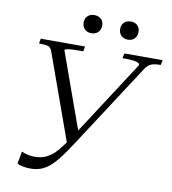

<svg xmlns="http://www.w3.org/2000/svg" viewBox="-96 -975 963 1072"><g transform="rotate(10 385.5 -439.0)"><path d="M369 -169Q335 -116 307.5 -80.5Q280 -45 255.5 -24.5Q231 -4 205.5 5Q180 14 148 14Q122 14 102 9.5Q82 5 73 -1L86 -71Q93 -68 104 -64Q115 -60 129 -57.5Q143 -55 159 -55Q185 -55 207 -61.5Q229 -68 250 -83Q271 -98 292.5 -124Q314 -150 340 -188L646 -660Q647 -668 637.5 -672.5Q628 -677 611 -679.5Q594 -682 572 -682H548L554 -710H771L765 -682H759Q736 -682 715 -675.5Q694 -669 677 -643ZM381 -224 330 -148 149 -652Q142 -672 126.5 -677Q111 -682 81 -682H75L80 -710H331L326 -682H307Q287 -682 267 -681Q247 -680 234.5 -677.5Q222 -675 221 -670ZM352 -789Q330 -789 315 -803Q300 -817 300 -841Q300 -865 315 -878.5Q330 -892 352 -892Q375 -892 390 -878.5Q405 -865 405 -841Q405 -817 390 -803Q375 -789 352 -789ZM559 -789Q537 -789 522 -803Q507 -817 507 -841Q507 -865 522 -878.5Q537 -892 559 -892Q582 -892 596.5 -878.5Q611 -865 611 -841Q611 -817 596.5 -803Q582 -789 559 -789Z"/></g></svg>

Font: Roboto Serif 120pt Expanded Light
Style: Italic
Weight: 300
Width: 7
Italic angle: -10°
Designer: Greg Gazdowicz
Foundry: Commercial Type
Version: Version 1.008